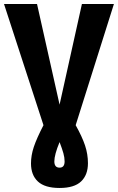

<svg xmlns="http://www.w3.org/2000/svg" viewBox="-31 -713 586 954"><path d="M345 -91Q377 -34 391.5 9.5Q406 53 406 98Q406 156 372 188.5Q338 221 265 221Q192 221 157.5 189Q123 157 123 99Q123 59 137 17Q151 -25 185 -91L-11 -693H153L265 -193L376 -693H535ZM265 -7Q239 56 239 89Q239 120 265 120Q290 120 290 89Q290 70 284 48.5Q278 27 265 -7Z"/></svg>

Font: Fira Sans Condensed
Style: Bold
Weight: 700
Width: 3
Designer: bBox Type GmbH & Carrois Corporate GbR & Edenspiekermann AG
Foundry: bBox Type GmbH & Carrois Corporate GbR & Edenspiekermann AG
Version: Version 4.301